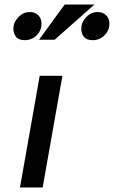

<svg xmlns="http://www.w3.org/2000/svg" viewBox="-20 -826 502 846"><path d="M255 -492H155L68 0H168ZM39 -699Q39 -679 50.5 -664Q62 -649 89 -649Q120 -649 141.5 -670.5Q163 -692 163 -722Q163 -744 149 -758.5Q135 -773 111 -773Q82 -773 60.5 -750Q39 -727 39 -699ZM152 -651H221L396 -806H265ZM388 -649Q419 -649 440.5 -670.5Q462 -692 462 -722Q462 -744 448 -758.5Q434 -773 410 -773Q381 -773 359.5 -750Q338 -727 338 -699Q338 -679 349.5 -664Q361 -649 388 -649Z"/></svg>

Font: Geom
Style: Italic
Weight: 400
Italic angle: -10°
Version: Version 1.102